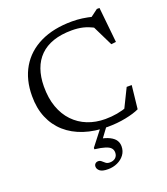

<svg xmlns="http://www.w3.org/2000/svg" viewBox="-170 -823 1044 1200"><g transform="rotate(-20 352.5 -223.0)"><path d="M432 -41Q473 -41 511 -47.8Q549 -54.5 586.5 -68.5L555.5 -43L625 -184.5H658.5L641.5 -29.5Q607 -13 549.8 -1.5Q492.5 10 428 10Q342.5 10 272.5 -13Q202.5 -36 152.5 -80.2Q102.5 -124.5 75.8 -188Q49 -251.5 49.5 -332.5Q49.5 -441 96.2 -520.5Q143 -600 231.2 -643Q319.5 -686 443.5 -686Q478 -686 510.8 -681.5Q543.5 -677 585.5 -666.5L557.5 -662L616.5 -706H634L658 -471.5L626 -468L552 -619L573 -595.5Q531 -618 497 -626Q463 -634 423 -634Q352 -634 299 -615.8Q246 -597.5 210.8 -562.5Q175.5 -527.5 157.8 -477.5Q140 -427.5 139.5 -364Q139 -286 160.5 -226Q182 -166 221.5 -124.8Q261 -83.5 314.8 -62.2Q368.5 -41 432 -41ZM341 259.5Q302.5 259.5 286.8 246.8Q271 234 271 217.5Q271 205.5 278.8 198.2Q286.5 191 298 191Q310.5 191 319.2 199Q328 207 338.2 215.2Q348.5 223.5 365 223.5Q389 223.5 403.2 210.8Q417.5 198 417.5 176Q417.5 158.5 407 146.5Q396.5 134.5 371.5 126.5Q346.5 118.5 302 113V103.5L400 -22.5H441L346 106.5L344 60.5Q392 68.5 419 82.2Q446 96 457 113.8Q468 131.5 468 153Q468 185 450.2 209Q432.5 233 403.5 246.2Q374.5 259.5 341 259.5Z"/></g></svg>

Font: Newsreader 16pt 16pt
Style: Regular
Weight: 400
Version: Version 1.003